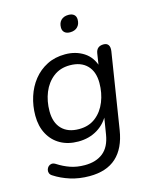

<svg xmlns="http://www.w3.org/2000/svg" viewBox="-130 -786 845 1059"><g transform="rotate(-15 293.0 -256.5)"><path d="M248 188.9Q189.6 188.9 139.3 173.1Q89 157.2 49 131Q37.8 124.2 34.5 114.2Q31.1 104.2 33.9 94.4Q36.6 84.7 43.7 77.6Q50.8 70.6 61.3 69.1Q71.8 67.7 83.9 75Q119.1 97.9 156.1 110.7Q193.2 123.6 238.5 123.6Q302.8 123.6 343 91.6Q383.1 59.6 394.2 -8.9L412.8 -124.1L420.8 -123.1Q396.3 -70.9 348.5 -41.2Q300.6 -11.5 237.8 -11.5Q179.8 -11.5 136.4 -35.7Q92.9 -60 68.7 -105Q44.4 -149.9 44.4 -210.3Q44.4 -266.3 60.9 -317.8Q77.3 -369.2 109 -409Q140.7 -448.8 186.2 -472Q231.7 -495.3 290.2 -495.3Q350.4 -495.3 396.2 -465.9Q442.1 -436.5 459.1 -376.1L449.3 -362.9L463.4 -454Q469.3 -493.3 509.5 -493.3Q528.4 -493.3 536.7 -480.9Q545 -468.5 541.6 -445.7L473.3 -13.3Q457.3 87.5 401.3 138.2Q345.4 188.9 248 188.9ZM259.3 -76.8Q315.8 -76.8 354.4 -107.1Q393 -137.3 412.9 -187Q432.8 -236.6 432.8 -294.1Q432.8 -358.3 398 -394.1Q363.1 -430 299.5 -430Q244 -430 205.1 -399.7Q166.3 -369.4 146.3 -320.3Q126.4 -271.1 126.4 -213.6Q126.4 -148.4 161.3 -112.6Q196.1 -76.8 259.3 -76.8ZM349.3 -605.2Q329.2 -605.2 318 -615.3Q306.7 -625.4 306.7 -643.1Q306.7 -670.1 322.1 -685.3Q337.6 -700.5 364.6 -700.5Q384.7 -700.5 396 -690.7Q407.3 -680.9 407.3 -662.6Q407.3 -636.1 391.8 -620.7Q376.3 -605.2 349.3 -605.2Z"/></g></svg>

Font: Nunito Variable Extra Light
Style: Italic
Weight: 200
Italic angle: -9°
Designer: Vernon Adams
Foundry: Vernon Adams
Version: Version 3.602